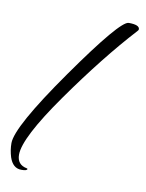

<svg xmlns="http://www.w3.org/2000/svg" viewBox="-73 -625 539 710"><g transform="rotate(10 197.0 -270.0)"><path d="M38 -22Q38 16 75 23Q78 24 78 25Q78 32 56 32Q24 32 11 -7Q3 -33 3 -59Q3 -120 162 -346Q321 -572 353 -572Q394 -572 394 -555Q394 -552 390 -548Q281 -429 159.5 -257Q38 -85 38 -22Z"/></g></svg>

Font: Alex Brush
Style: Regular
Weight: 400
Designer: Robert E. Leuschke
Foundry: Robert E. Leuschke
Version: Version 1.003